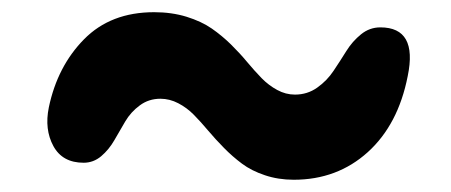

<svg xmlns="http://www.w3.org/2000/svg" viewBox="-20 -414 740 315"><path d="M461.9 -119.1Q436.5 -119.1 414.6 -126.5Q392.6 -133.8 377 -145.5Q361.3 -157.2 347.4 -171.4Q333.5 -185.5 321.5 -199.7Q309.6 -213.9 298.1 -225.6Q286.6 -237.3 272.5 -244.6Q258.3 -252 243.2 -252Q224.1 -252 209.5 -241.2Q194.8 -230.5 185.5 -214.8Q176.3 -199.2 167.5 -183.8Q158.7 -168.5 146 -157.7Q133.3 -147 117.2 -147Q82.5 -147 67.6 -174.3Q52.7 -201.7 60.1 -237.8Q74.2 -305.2 117.9 -349.6Q161.6 -394 232.9 -394Q261.7 -394 286.1 -386.5Q310.5 -378.9 327.4 -367.2Q344.2 -355.5 358.9 -341.1Q373.5 -326.7 385.7 -312Q397.9 -297.4 409.4 -285.6Q420.9 -273.9 434.8 -266.4Q448.7 -258.8 463.9 -258.8Q484.4 -258.8 500.5 -270.3Q516.6 -281.7 527.3 -297.9Q538.1 -314 548.1 -330.1Q558.1 -346.2 572.3 -357.7Q586.4 -369.1 604 -369.1Q665.5 -369.1 648.9 -289.1Q633.3 -209.5 583.3 -164.3Q533.2 -119.1 461.9 -119.1Z"/></svg>

Font: Shantell Sans Normal
Style: Italic
Weight: 600
Italic angle: -11.31°
Designer: Stephen Nixon, Anya Danilova, Shantell Martin
Foundry: Arrow Type
Version: Version 1.006;[559af2be0]